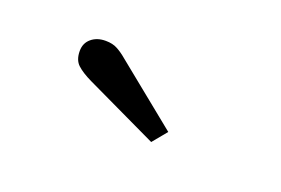

<svg xmlns="http://www.w3.org/2000/svg" viewBox="-34 -809 367 251"><g transform="rotate(20 149.0 -684.0)"><path d="M183.5 -632 82.5 -680Q69 -686.5 62 -693Q55 -699.5 55 -712Q55 -723 62.8 -729.5Q70.5 -736 82.5 -736Q92.5 -736 99.2 -732.2Q106 -728.5 113 -722.5L200 -652Z"/></g></svg>

Font: Imbue Thin 10pt Medium
Style: Regular
Weight: 500
Version: Version 1.102